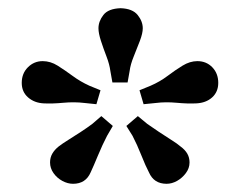

<svg xmlns="http://www.w3.org/2000/svg" viewBox="-20 -844 585 468"><path d="M386 -396Q355 -396 343 -424Q335 -439 324.5 -465.5Q314 -492 303 -513L288 -537L316 -561L339 -542Q352 -533 367.5 -522.5Q383 -512 397.5 -503Q412 -494 420 -487Q431 -479 436.5 -469.5Q442 -460 442 -448Q442 -434 433 -422Q424 -410 411.5 -403Q399 -396 386 -396ZM158 -396Q145 -396 132 -403Q119 -410 110.5 -422Q102 -434 102 -448Q102 -460 107.5 -469.5Q113 -479 123 -487Q132 -494 146.5 -503Q161 -512 177 -522.5Q193 -533 205 -542L227 -561L255 -537L241 -513Q230 -492 219 -465.5Q208 -439 201 -424Q189 -396 158 -396ZM87 -592Q64 -593 48.5 -606.5Q33 -620 33 -642Q33 -665 48 -680Q63 -695 84 -695Q103 -695 120.5 -684Q138 -673 157 -659Q176 -645 198 -635L225 -624L215 -590L186 -593Q161 -596 134.5 -593.5Q108 -591 87 -592ZM254 -643 249 -671Q247 -687 239.5 -706.5Q232 -726 226 -744.5Q220 -763 220 -775Q220 -792 232 -807.5Q244 -823 274 -824Q303 -823 315.5 -807.5Q328 -792 328 -775Q328 -763 321 -744.5Q314 -726 306 -706.5Q298 -687 296 -671L291 -643ZM458 -592Q437 -591 410.5 -593.5Q384 -596 360 -593L330 -590L320 -624L347 -635Q370 -645 388.5 -659Q407 -673 425 -684Q443 -695 461 -695Q483 -695 497.5 -680Q512 -665 512 -642Q512 -620 497 -606.5Q482 -593 458 -592Z"/></svg>

Font: BioRhyme SemiExpanded
Style: Regular
Weight: 400
Width: 6
Designer: Aoife Mooney
Foundry: Aoife Mooney Type
Version: Version 1.600;gftools[0.9.33]